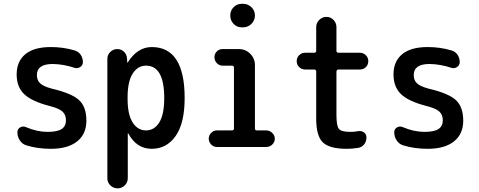

<svg xmlns="http://www.w3.org/2000/svg" viewBox="-20 -780 2540 1019"><path d="M242.2 -217.8Q147.5 -242.2 107.9 -280.8Q68.4 -319.3 68.4 -384.8Q68.4 -454.1 114.3 -492.2Q160.2 -530.3 250 -530.3Q315.4 -530.3 375 -512.7Q396.5 -506.8 408.2 -489.3Q419.9 -471.7 419.9 -450.2Q419.9 -433.6 405.8 -424.3Q391.6 -415 376 -419.9Q317.4 -439.5 259.8 -440.4Q175.8 -440.4 175.8 -381.8Q175.8 -353.5 193.4 -337.4Q210.9 -321.3 254.9 -309.6Q362.3 -284.2 400.4 -248Q438.5 -211.9 438.5 -139.6Q438.5 -68.4 389.2 -29.3Q339.8 9.8 250 9.8Q178.7 9.8 119.1 -8.8Q97.7 -15.6 85 -35.2Q72.3 -54.7 72.3 -78.1Q72.3 -94.7 86.4 -103.5Q100.6 -112.3 117.2 -105.5Q176.8 -80.1 232.4 -80.1Q284.2 -80.1 307.1 -95.2Q330.1 -110.4 330.1 -141.6Q330.1 -170.9 311.5 -188Q293 -205.1 242.2 -217.8Z M657.2 -264.6V-254.9Q657.2 -171.9 684.1 -129.9Q710.9 -87.9 754.9 -87.9Q798.8 -87.9 825.2 -129.9Q851.6 -171.9 851.6 -259.8Q851.6 -431.6 754.9 -431.6Q710.9 -431.6 684.1 -389.2Q657.2 -346.7 657.2 -264.6ZM549.8 166V-467.8Q549.8 -489.3 565.4 -504.4Q581.1 -519.5 601.6 -519.5Q624 -519.5 638.7 -504.9Q653.3 -490.2 654.3 -467.8L655.3 -448.2H656.2Q658.2 -448.2 658.2 -449.2Q710 -530.3 785.2 -530.3Q960 -530.3 960 -259.8Q960 -126 912.1 -58.1Q864.3 9.8 785.2 9.8Q705.1 9.8 661.1 -71.3Q661.1 -72.3 659.2 -72.3H658.2V166Q658.2 188.5 642.1 204.1Q626 219.7 604 219.7Q582 219.7 565.9 204.1Q549.8 188.5 549.8 166Z M1130.9 0Q1113.3 0 1100.6 -13.2Q1087.9 -26.4 1087.9 -43.9Q1087.9 -61.5 1100.6 -74.7Q1113.3 -87.9 1130.9 -87.9H1210.9Q1221.7 -87.9 1221.7 -98.6V-420.9Q1221.7 -431.6 1210.9 -431.6H1161.1Q1143.6 -431.6 1130.9 -444.8Q1118.2 -458 1118.2 -476.1Q1118.2 -494.1 1130.4 -506.8Q1142.6 -519.5 1161.1 -519.5H1248Q1283.2 -519.5 1308.1 -494.6Q1333 -469.7 1333 -434.6V-98.6Q1333 -87.9 1343.8 -87.9H1393.6Q1411.1 -87.9 1424.8 -74.7Q1438.5 -61.5 1438.5 -43.9Q1438.5 -26.4 1425.3 -13.2Q1412.1 0 1393.6 0ZM1263.7 -759.8H1269.5Q1295.9 -759.8 1314.5 -741.7Q1333 -723.6 1333 -697.8Q1333 -671.9 1314.5 -653.3Q1295.9 -634.8 1269.5 -634.8H1263.7Q1237.3 -634.8 1219.7 -653.3Q1202.1 -671.9 1202.1 -697.8Q1202.1 -723.6 1219.7 -741.7Q1237.3 -759.8 1263.7 -759.8Z M1599.6 -411.1Q1581.1 -411.1 1567.9 -423.8Q1554.7 -436.5 1554.7 -455.6Q1554.7 -474.6 1567.9 -487.3Q1581.1 -500 1599.6 -500H1646.5Q1658.2 -500 1658.2 -510.7V-635.7Q1658.2 -658.2 1674.3 -674.3Q1690.4 -690.4 1712.4 -690.4Q1734.4 -690.4 1750 -674.3Q1765.6 -658.2 1765.6 -635.7V-510.7Q1765.6 -500 1777.3 -500H1889.6Q1908.2 -500 1921.4 -487.3Q1934.6 -474.6 1934.6 -455.6Q1934.6 -436.5 1921.9 -423.8Q1909.2 -411.1 1889.6 -411.1H1777.3Q1766.6 -411.1 1765.6 -400.4V-169.9Q1765.6 -111.3 1778.8 -95.7Q1792 -80.1 1839.8 -80.1Q1862.3 -80.1 1880.9 -84Q1897.5 -86.9 1911.1 -77.6Q1924.8 -68.4 1924.8 -50.8Q1924.8 -29.3 1912.6 -13.7Q1900.4 2 1879.9 4.9Q1847.7 9.8 1820.3 9.8Q1729.5 9.8 1693.8 -23.9Q1658.2 -57.6 1658.2 -150.4V-400.4Q1658.2 -411.1 1646.5 -411.1Z M2242.2 -217.8Q2147.5 -242.2 2107.9 -280.8Q2068.4 -319.3 2068.4 -384.8Q2068.4 -454.1 2114.3 -492.2Q2160.2 -530.3 2250 -530.3Q2315.4 -530.3 2375 -512.7Q2396.5 -506.8 2408.2 -489.3Q2419.9 -471.7 2419.9 -450.2Q2419.9 -433.6 2405.8 -424.3Q2391.6 -415 2376 -419.9Q2317.4 -439.5 2259.8 -440.4Q2175.8 -440.4 2175.8 -381.8Q2175.8 -353.5 2193.4 -337.4Q2210.9 -321.3 2254.9 -309.6Q2362.3 -284.2 2400.4 -248Q2438.5 -211.9 2438.5 -139.6Q2438.5 -68.4 2389.2 -29.3Q2339.8 9.8 2250 9.8Q2178.7 9.8 2119.1 -8.8Q2097.7 -15.6 2085 -35.2Q2072.3 -54.7 2072.3 -78.1Q2072.3 -94.7 2086.4 -103.5Q2100.6 -112.3 2117.2 -105.5Q2176.8 -80.1 2232.4 -80.1Q2284.2 -80.1 2307.1 -95.2Q2330.1 -110.4 2330.1 -141.6Q2330.1 -170.9 2311.5 -188Q2293 -205.1 2242.2 -217.8Z"/></svg>

Font: Rounded-X Mgen+ 2m medium
Style: Regular
Weight: 500
Designer: [Source Han Sans]
Ryoko NISHIZUKA  (kana & ideographs); Paul D. Hunt (Latin, Greek & Cyrillic); Wenlong ZHANG  (bopomofo
Version: Version 1.059.20150602